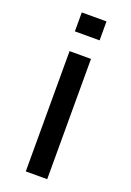

<svg xmlns="http://www.w3.org/2000/svg" viewBox="-148 -823 596 876"><g transform="rotate(20 150.0 -384.5)"><path d="M98 0V-584H202V0ZM90 -677V-769H210V-677Z"/></g></svg>

Font: Ruda SemiBold
Style: Regular
Weight: 600
Designer: Mariela Monsalve and Angelina Sanchez
Foundry: Mariela Monsalve and Angelina Sanchez
Version: Version 2.001